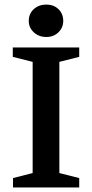

<svg xmlns="http://www.w3.org/2000/svg" viewBox="-20 -821 403 841"><path d="M37 0V-41L123 -63V-550L36 -572V-613H327V-572L240 -550V-63L327 -41V0ZM183 -659Q150 -659 128 -679.5Q106 -700 106 -729Q106 -761 128 -781Q150 -801 183 -801Q215 -801 236 -781Q257 -761 257 -729Q257 -700 236 -679.5Q215 -659 183 -659Z"/></svg>

Font: Manuale SemiBold
Style: Regular
Weight: 600
Version: Version 1.002